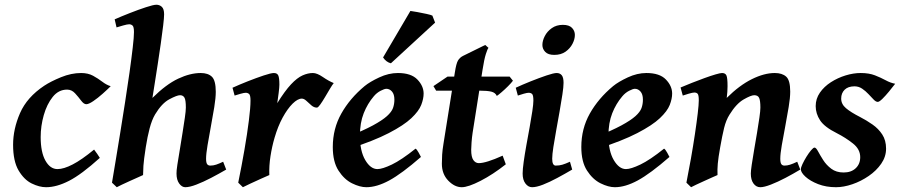

<svg xmlns="http://www.w3.org/2000/svg" viewBox="-20 -762 3759 802"><path d="M442.4 -401.9Q428.7 -388.2 408.7 -370.4Q388.7 -352.5 369.6 -339.6Q350.6 -326.7 340.3 -326.7Q330.1 -326.7 318.8 -341.8Q307.6 -356.9 293.5 -372.3Q279.3 -387.7 260.3 -387.7Q224.6 -387.7 200.2 -357.2Q175.8 -326.7 162.8 -281Q149.9 -235.4 149.9 -189.5Q149.9 -126.5 169.7 -91.1Q189.5 -55.7 220.2 -55.7Q246.1 -55.7 283.4 -75Q320.8 -94.2 373 -137.2Q377 -132.3 386 -119.4Q395 -106.4 397 -102.5Q320.3 -33.2 268.3 -6.6Q216.3 20 172.4 20Q144.5 20 112.5 4.4Q80.6 -11.2 57.6 -50Q34.7 -88.9 34.7 -157.2Q34.7 -223.1 63.7 -289.6Q92.8 -356 164.6 -403.8Q191.9 -421.9 234.9 -439.5Q277.8 -457 318.8 -457Q347.7 -457 368.7 -445.6Q389.6 -434.1 407.2 -420.7Q424.8 -407.2 442.4 -401.9Z M924.8 -53.7Q894.5 -36.1 861.8 -19Q829.1 -2 800.5 9Q772 20 753.9 20Q739.7 20 728.5 4.6Q717.3 -10.7 717.3 -37.1Q716.8 -47.4 720.9 -74.2Q725.1 -101.1 731 -136.2Q736.8 -171.4 742.4 -206.8Q748 -242.2 752.2 -270.8Q756.3 -299.3 756.3 -312.5Q756.3 -344.2 750.5 -354.2Q744.6 -364.3 731.9 -364.3Q719.2 -364.3 687.5 -347.4Q655.8 -330.6 627.9 -284.2Q614.3 -261.2 605 -225.8Q595.7 -190.4 588.9 -147Q580.6 -93.3 579.1 -69.6Q577.6 -45.9 577.6 -30.8Q571.3 -27.8 555.9 -21Q540.5 -14.2 522.2 -5.9Q503.9 2.4 488.8 9.5Q473.6 16.6 467.8 20L447.8 1Q453.6 -33.7 462.6 -87.6Q471.7 -141.6 481.9 -205.3Q492.2 -269 502.4 -334.5Q512.7 -399.9 521 -459.2Q529.3 -518.6 534.4 -563Q539.6 -607.4 539.6 -627.9Q539.6 -650.4 533.4 -655.5Q527.3 -660.6 519.5 -660.6Q511.7 -660.6 493.9 -655.5Q476.1 -650.4 466.8 -647.5L459 -681.2Q486.3 -693.4 522.5 -707.5Q558.6 -721.7 589.8 -731.9Q621.1 -742.2 633.3 -742.2Q646.5 -742.2 656 -733.4Q665.5 -724.6 665.5 -702.1Q665.5 -688.5 661.6 -655.5Q657.7 -622.6 651.6 -579.8Q645.5 -537.1 638.7 -492.9Q631.8 -448.7 626 -411.6Q620.1 -374.5 616.7 -353Q673.8 -409.7 724.1 -433.3Q774.4 -457 818.4 -457Q849.1 -457 865.2 -441.4Q881.3 -425.8 881.3 -378.4Q881.3 -353 875 -314.2Q868.7 -275.4 860.8 -233.4Q853 -191.4 846.9 -155.3Q840.8 -119.1 840.8 -99.1Q840.8 -82.5 845.2 -76.4Q849.6 -70.3 858.4 -70.3Q871.6 -70.3 883.5 -74.5Q895.5 -78.6 912.1 -86.4Z M1374 -415Q1367.7 -407.2 1357.9 -390.6Q1348.1 -374 1337.4 -356Q1326.7 -337.9 1317.6 -325.2Q1308.6 -312.5 1303.7 -312.5Q1291.5 -312.5 1280.8 -321.8Q1270 -331.1 1260 -340.6Q1250 -350.1 1240.7 -350.1Q1223.6 -350.1 1202.1 -328.9Q1180.7 -307.6 1160.6 -270.8Q1140.6 -233.9 1127 -187Q1116.2 -150.4 1109.9 -109.9Q1103.5 -69.3 1105 -30.8Q1094.7 -26.4 1071.3 -15.9Q1047.9 -5.4 1025.4 5.1Q1002.9 15.6 994.6 20L975.1 1Q989.3 -68.4 1001 -136Q1012.7 -203.6 1019.5 -258.1Q1026.4 -312.5 1026.4 -341.8Q1026.4 -364.3 1020.5 -369.4Q1014.6 -374.5 1006.3 -374.5Q999.5 -374.5 983.4 -369.9Q967.3 -365.2 960 -362.8L951.2 -395.5Q979 -408.2 1014.9 -422.4Q1050.8 -436.5 1081.5 -446.8Q1112.3 -457 1124 -457Q1137.7 -457 1142.3 -447Q1147 -437 1147 -408.2Q1147 -397.9 1144 -373.8Q1141.1 -349.6 1138.2 -331.1Q1169.9 -382.3 1195.6 -409.7Q1221.2 -437 1243.7 -447Q1266.1 -457 1287.1 -457Q1304.2 -457 1328.4 -440.4Q1352.5 -423.8 1374 -415Z M1749.5 -371.1Q1749.5 -349.6 1739.5 -323.7Q1729.5 -297.9 1698.2 -268.3Q1667 -238.8 1604 -206.1Q1541 -173.3 1434.6 -139.2L1431.2 -189.9Q1498 -216.8 1537.4 -238Q1576.7 -259.3 1596.2 -276.9Q1615.7 -294.4 1621.6 -310.8Q1627.4 -327.1 1627.4 -345.7Q1627.4 -368.2 1617.4 -379.6Q1607.4 -391.1 1593.8 -391.1Q1585.9 -391.1 1569.8 -382.8Q1553.7 -374.5 1541.5 -359.9Q1515.1 -329.1 1499.3 -289.1Q1483.4 -249 1483.4 -195.3Q1483.4 -131.3 1505.6 -93.5Q1527.8 -55.7 1556.6 -55.7Q1577.1 -55.7 1616.9 -74.7Q1656.7 -93.8 1715.8 -141.1Q1721.2 -138.2 1729 -124Q1736.8 -109.9 1738.3 -106.4Q1658.2 -36.6 1606 -8.3Q1553.7 20 1510.3 20Q1483.4 20 1450.4 3.7Q1417.5 -12.7 1393.8 -49.6Q1370.1 -86.4 1370.1 -147.9Q1370.1 -224.6 1405.8 -287.8Q1441.4 -351.1 1502.9 -402.3Q1524.9 -420.4 1564.2 -438.7Q1603.5 -457 1642.1 -457Q1697.3 -457 1723.4 -429.9Q1749.5 -402.8 1749.5 -371.1ZM1786.1 -696.8 1797.4 -667.5 1612.8 -497.6Q1593.3 -502.4 1580.1 -522L1694.3 -716.3Q1702.6 -715.3 1722.7 -711.7Q1742.7 -708 1761.7 -703.9Q1780.8 -699.7 1786.1 -696.8Z M2122.6 -424.8Q2115.7 -415.5 2102.1 -401.9Q2088.4 -388.2 2074.7 -376.5Q2061 -364.7 2055.2 -361.3Q2049.3 -375 2032.2 -379.2Q2015.1 -383.3 1983.9 -383.3H1801.8L1790.5 -402.3L1849.1 -441.9H2108.9ZM2092.8 -75.7Q2039.1 -33.2 1987.3 -6.6Q1935.5 20 1908.7 20Q1878.9 20 1852.3 -7.6Q1825.7 -35.2 1825.7 -78.1Q1825.7 -96.7 1826.9 -116Q1828.1 -135.3 1832.5 -162.1L1879.9 -459Q1885.7 -497.1 1893.1 -509.3Q1900.4 -521.5 1913.6 -528.3L2006.8 -574.2L2020.5 -562Q2016.6 -558.6 2009.5 -536.4Q2002.4 -514.2 1995.6 -470.2L1954.1 -207Q1951.2 -188 1949.7 -167Q1948.2 -146 1948.2 -136.2Q1948.2 -106 1957.3 -93.3Q1966.3 -80.6 1980 -80.6Q2010.3 -80.6 2079.6 -111.8Z M2381.3 -616.2Q2381.3 -598.1 2371.3 -578.9Q2361.3 -559.6 2342.3 -546.1Q2323.2 -532.7 2295.4 -532.7Q2269.5 -532.7 2257.6 -545.2Q2245.6 -557.6 2245.6 -574.2Q2245.6 -591.8 2255.6 -611.3Q2265.6 -630.9 2284.9 -644.5Q2304.2 -658.2 2331.1 -658.2Q2357.4 -658.2 2369.4 -645.5Q2381.3 -632.8 2381.3 -616.2ZM2370.1 -53.7Q2339.4 -35.6 2307.6 -18.6Q2275.9 -1.5 2248.3 9.3Q2220.7 20 2202.6 20Q2186.5 20 2174.8 4.6Q2163.1 -10.7 2163.1 -37.1Q2163.1 -54.7 2167.5 -86.2Q2171.9 -117.7 2178.7 -155.5Q2185.5 -193.4 2192.4 -230.7Q2199.2 -268.1 2203.6 -297.9Q2208 -327.6 2208 -341.8Q2208 -364.3 2202.6 -369.4Q2197.3 -374.5 2188 -374.5Q2182.1 -374.5 2168 -370.6Q2153.8 -366.7 2143.1 -362.8L2134.3 -395.5Q2161.6 -408.2 2197 -422.4Q2232.4 -436.5 2262.7 -446.8Q2293 -457 2305.2 -457Q2318.8 -457 2326.4 -447.8Q2334 -438.5 2334 -416Q2334 -398.9 2329.1 -366.9Q2324.2 -335 2317.4 -296.1Q2310.5 -257.3 2303.5 -218.5Q2296.4 -179.7 2291.5 -147.9Q2286.6 -116.2 2286.6 -99.1Q2286.6 -70.3 2301.3 -70.3Q2316.4 -70.3 2328.9 -74Q2341.3 -77.6 2360.8 -86.4Z M2787.6 -371.1Q2787.6 -349.6 2777.6 -323.7Q2767.6 -297.9 2736.3 -268.3Q2705.1 -238.8 2642.1 -206.1Q2579.1 -173.3 2472.7 -139.2L2469.2 -189.9Q2536.1 -216.8 2575.4 -238Q2614.7 -259.3 2634.3 -276.9Q2653.8 -294.4 2659.7 -310.8Q2665.5 -327.1 2665.5 -345.7Q2665.5 -368.2 2655.5 -379.6Q2645.5 -391.1 2631.8 -391.1Q2624 -391.1 2607.9 -382.8Q2591.8 -374.5 2579.6 -359.9Q2553.2 -329.1 2537.4 -289.1Q2521.5 -249 2521.5 -195.3Q2521.5 -131.3 2543.7 -93.5Q2565.9 -55.7 2594.7 -55.7Q2615.2 -55.7 2655 -74.7Q2694.8 -93.8 2753.9 -141.1Q2759.3 -138.2 2767.1 -124Q2774.9 -109.9 2776.4 -106.4Q2696.3 -36.6 2644 -8.3Q2591.8 20 2548.3 20Q2521.5 20 2488.5 3.7Q2455.6 -12.7 2431.9 -49.6Q2408.2 -86.4 2408.2 -147.9Q2408.2 -224.6 2443.8 -287.8Q2479.5 -351.1 2541 -402.3Q2563 -420.4 2602.3 -438.7Q2641.6 -457 2680.2 -457Q2735.4 -457 2761.5 -429.9Q2787.6 -402.8 2787.6 -371.1Z M3322.8 -53.7Q3293.5 -36.1 3261 -19Q3228.5 -2 3200.2 9Q3171.9 20 3155.8 20Q3138.7 20 3127.4 4.6Q3116.2 -10.7 3116.2 -37.1Q3116.2 -47.4 3120.1 -74.2Q3124 -101.1 3130.1 -136.2Q3136.2 -171.4 3142.1 -206.8Q3147.9 -242.2 3152.1 -270.8Q3156.2 -299.3 3156.2 -312.5Q3156.2 -341.3 3151.1 -352.8Q3146 -364.3 3130.4 -364.3Q3117.2 -364.3 3086.4 -346.7Q3055.7 -329.1 3027.3 -283.2Q3012.7 -260.3 3004.6 -227.3Q2996.6 -194.3 2988.3 -147Q2980.5 -103.5 2978.3 -78.9Q2976.1 -54.2 2977.1 -30.8Q2970.2 -27.8 2954.8 -21Q2939.5 -14.2 2921.4 -5.9Q2903.3 2.4 2887.9 9.5Q2872.6 16.6 2866.7 20L2847.2 1Q2856.9 -47.4 2866.2 -100.3Q2875.5 -153.3 2882.8 -202.1Q2890.1 -251 2894.5 -288.3Q2898.9 -325.7 2898.9 -342.8Q2898.9 -365.2 2894 -370.4Q2889.2 -375.5 2880.4 -375.5Q2873.5 -375.5 2856.7 -370.6Q2839.8 -365.7 2832 -362.8L2822.8 -396.5Q2843.3 -405.3 2869.9 -415.8Q2896.5 -426.3 2922.6 -435.8Q2948.7 -445.3 2968.8 -451.2Q2988.8 -457 2996.1 -457Q3009.8 -457 3014.4 -446.8Q3019 -436.5 3019 -401.9Q3019 -378.4 3015.6 -353Q3068.8 -405.8 3120.6 -431.4Q3172.4 -457 3216.3 -457Q3247.1 -457 3263.9 -441.9Q3280.8 -426.8 3280.8 -379.4Q3280.8 -354 3274.4 -315.2Q3268.1 -276.4 3260 -234.1Q3252 -191.9 3245.6 -155.5Q3239.3 -119.1 3239.3 -99.1Q3239.3 -82.5 3243.7 -76.4Q3248 -70.3 3256.8 -70.3Q3268.1 -70.3 3279.8 -74Q3291.5 -77.6 3310.1 -86.4Z M3719.2 -412.1Q3708 -397.5 3693.4 -379.6Q3678.7 -361.8 3665.8 -349.1Q3652.8 -336.4 3646.5 -336.4Q3638.7 -336.4 3629.2 -346.2Q3619.6 -356 3607.7 -368.9Q3595.7 -381.8 3581.3 -391.6Q3566.9 -401.4 3549.3 -401.4Q3522.5 -401.4 3508.1 -387.2Q3493.7 -373 3493.7 -350.1Q3493.7 -327.1 3513.7 -310.1Q3533.7 -293 3573.2 -272.9Q3599.6 -259.3 3624.5 -241.9Q3649.4 -224.6 3665.3 -200.2Q3681.2 -175.8 3681.2 -141.1Q3681.2 -107.4 3660.9 -78.1Q3640.6 -48.8 3608.6 -26.9Q3576.7 -4.9 3540.3 7.6Q3503.9 20 3472.2 20Q3430.7 20 3397.5 7.1Q3364.3 -5.9 3344.7 -23.7Q3325.2 -41.5 3325.2 -55.2Q3325.2 -62 3332 -76.7Q3338.9 -91.3 3348.6 -107.2Q3358.4 -123 3367.9 -134.3Q3377.4 -145.5 3382.3 -145.5Q3388.7 -145.5 3397 -129.9Q3405.3 -114.3 3418.5 -93.5Q3431.6 -72.8 3452.4 -57.1Q3473.1 -41.5 3503.9 -41.5Q3535.6 -41.5 3554.4 -59.3Q3573.2 -77.1 3573.2 -105.5Q3573.2 -138.7 3542.7 -162.8Q3512.2 -187 3475.6 -205.6Q3423.8 -231.4 3405.5 -259.5Q3387.2 -287.6 3387.2 -318.8Q3387.2 -349.6 3404.8 -375Q3422.4 -400.4 3450.9 -418.7Q3479.5 -437 3512.2 -447Q3544.9 -457 3575.2 -457Q3609.9 -457 3634.8 -447.3Q3659.7 -437.5 3679.4 -426.8Q3699.2 -416 3719.2 -412.1Z"/></svg>

Font: Gentium Plus
Style: Bold Italic
Weight: 700
Italic angle: -8°
Designer: Victor Gaultney, Annie Olsen, Iska Routamaa, Becca Hirsbrunner
Foundry: SIL International
Version: Version 6.101